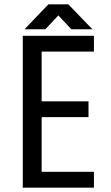

<svg xmlns="http://www.w3.org/2000/svg" viewBox="-20 -865 513 885"><path d="M309 -730 249 -794 189 -730H93L203 -845H295L406 -730ZM85 0V-700H413V-627H172V-398H388V-325H172V-73H413V0Z"/></svg>

Font: Share
Style: Regular
Weight: 400
Designer: Ralph du Carrois
Version: Version 1.001